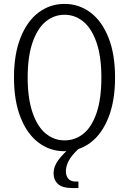

<svg xmlns="http://www.w3.org/2000/svg" viewBox="-20 -762 660 982"><path d="M51.5 -366Q51.5 -485 85.2 -569.8Q119 -654.5 177.5 -698.2Q236 -742 310 -742Q384 -742 442.5 -698.2Q501 -654.5 534.8 -569.8Q568.5 -485 568.5 -366Q568.5 -246.5 534.8 -161.2Q501 -76 442.5 -32.2Q384 11.5 310 11.5Q236 11.5 177.5 -32.2Q119 -76 85.2 -161.2Q51.5 -246.5 51.5 -366ZM498.5 -366Q498.5 -473 473.5 -545Q448.5 -617 406 -651.8Q363.5 -686.5 310 -686.5Q256.5 -686.5 214 -651.8Q171.5 -617 146.5 -545Q121.5 -473 121.5 -366Q121.5 -258.5 146.5 -186Q171.5 -113.5 214 -78.8Q256.5 -44 310 -44Q364 -44 406.5 -78Q449 -112 473.8 -184Q498.5 -256 498.5 -366ZM254 124Q254 90 277.8 57.5Q301.5 25 352 -18.5L381 0Q345.5 33.5 331.2 60.8Q317 88 317 114Q317 137 329.2 151.8Q341.5 166.5 366.5 166.5H381V200H354Q298.5 200 276.2 178.8Q254 157.5 254 124Z"/></svg>

Font: Monaspace Xenon Var ExtraLight
Style: Regular
Weight: 200
Designer: Riley Cran and the Lettermatic Team
Version: Version 1.200 (Monaspace Xenon Var)